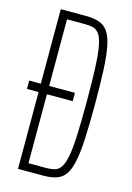

<svg xmlns="http://www.w3.org/2000/svg" viewBox="-108 -744 548 799"><g transform="rotate(15 166.0 -344.0)"><path d="M52 0V-331H2V-367H52V-688H159Q193 -688 217 -680Q241 -672 255.5 -651.5Q270 -631 278 -592.5Q286 -554 289 -493.5Q292 -433 292 -344Q292 -256 289 -195Q286 -134 278 -95.5Q270 -57 255.5 -36.5Q241 -16 217.5 -8Q194 0 159 0ZM88 -34H165Q186 -34 201.5 -38.5Q217 -43 227.5 -59Q238 -75 244.5 -108.5Q251 -142 253.5 -199Q256 -256 256 -344Q256 -432 253.5 -489Q251 -546 245 -579.5Q239 -613 228.5 -629Q218 -645 202.5 -649.5Q187 -654 165 -654H88V-367H199V-331H88Z"/></g></svg>

Font: Saira UltraCondensed Thin
Style: Regular
Weight: 250
Width: 1
Designer: Hector Gatti with collaboration of the Omnibus-Type team
Foundry: Omnibus-Type
Version: Version 1.101